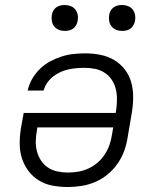

<svg xmlns="http://www.w3.org/2000/svg" viewBox="-20 -742 640 770"><path d="M252 8Q221 8 191 2.5Q161 -3 136.5 -18Q112 -33 94.5 -56Q77 -79 68 -107Q59 -135 59 -166Q59 -197 64 -228L75 -289H444L446 -301Q449 -323 449 -345Q449 -367 444 -386.5Q439 -406 427.5 -423Q416 -440 398.5 -451Q381 -462 360.5 -466Q340 -470 318 -470Q302 -470 286 -468.5Q270 -467 254 -463.5Q238 -460 222.5 -453Q207 -446 193 -435Q179 -424 169 -409.5Q159 -395 155 -379H91Q96 -403 109 -425.5Q122 -448 140.5 -466Q159 -484 181.5 -496Q204 -508 227.5 -515.5Q251 -523 275 -525.5Q299 -528 322 -528Q353 -528 383 -522Q413 -516 437.5 -501.5Q462 -487 480 -464Q498 -441 506 -413Q514 -385 514 -354Q514 -323 509 -292L492 -192Q488 -165 478.5 -138Q469 -111 452 -86.5Q435 -62 412 -43Q389 -24 362.5 -12.5Q336 -1 307.5 3.5Q279 8 252 8ZM252 -50Q273 -50 293.5 -53.5Q314 -57 334 -66Q354 -75 371 -89.5Q388 -104 400 -122.5Q412 -141 419 -161Q426 -181 429 -201L434 -231H130L128 -219Q124 -197 123.5 -175.5Q123 -154 128.5 -134Q134 -114 145 -97.5Q156 -81 172.5 -70Q189 -59 210 -54.5Q231 -50 252 -50ZM470 -618Q457 -618 446 -622.5Q435 -627 427.5 -636Q420 -645 418 -657.5Q416 -670 418 -683Q419 -691 424 -699.5Q429 -708 436.5 -713Q444 -718 452.5 -720Q461 -722 469 -722Q482 -722 493.5 -717.5Q505 -713 512 -704Q519 -695 521.5 -682.5Q524 -670 521 -657Q520 -649 515 -640.5Q510 -632 503 -627Q496 -622 487 -620Q478 -618 470 -618ZM240 -618Q227 -618 216 -622.5Q205 -627 197.5 -636Q190 -645 188 -657.5Q186 -670 188 -683Q189 -691 194 -699.5Q199 -708 206.5 -713Q214 -718 222.5 -720Q231 -722 239 -722Q252 -722 263.5 -717.5Q275 -713 282 -704Q289 -695 291.5 -682.5Q294 -670 291 -657Q290 -649 285 -640.5Q280 -632 273 -627Q266 -622 257 -620Q248 -618 240 -618Z"/></svg>

Font: Iosevka Light Extended Oblique
Style: Regular
Weight: 300
Width: 7
Italic angle: -9°
Monospace: yes
Designer: Belleve Invis
Foundry: Belleve Invis
Version: Version 32.5.0; ttfautohint (v1.8.4)